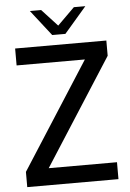

<svg xmlns="http://www.w3.org/2000/svg" viewBox="-61 -972 686 1017"><g transform="rotate(-5 282.0 -464.0)"><path d="M42 0V-81L405 -647H42V-737H527V-656L164 -90H527V0ZM244 -791 137 -928H197L280 -838L371 -928H432L314 -791Z"/></g></svg>

Font: Exo Thin Medium
Style: Regular
Weight: 500
Version: Version 2.000